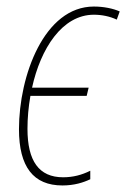

<svg xmlns="http://www.w3.org/2000/svg" viewBox="-20 -557 386 587"><path d="M171 10C207 10 235 1 256 -9V-35C230 -22 203 -15 173 -15C99 -15 64 -65 64 -163C64 -196 67 -230 73 -264H245L251 -289H78C104 -408 170 -512 267 -512C291 -512 316 -507 337 -497L346 -522C326 -531 297 -537 267 -537C115 -537 38 -325 38 -162C38 -47 82 10 171 10Z"/></svg>

Font: Noto Sans Condensed Thin
Style: Italic
Weight: 100
Width: 3
Italic angle: -12°
Designer: Monotype Design Team
Foundry: Monotype Imaging Inc.
Version: Version 2.013